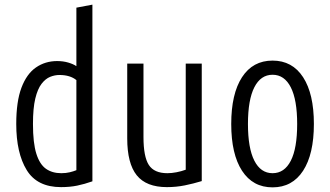

<svg xmlns="http://www.w3.org/2000/svg" viewBox="-20 -796 1422 827"><path d="M243 10Q140 10 95 -63.5Q50 -137 50 -262Q50 -359 72.5 -418.5Q95 -478 135 -505.5Q175 -533 226 -533Q252 -533 274 -526.5Q296 -520 309 -511V-763L378 -776V-15Q344 -3 312.5 3.5Q281 10 243 10ZM244 -50Q264 -50 280.5 -54Q297 -58 309 -63V-451Q282 -473 236 -473Q216 -473 196 -465Q176 -457 159 -435Q142 -413 132 -371.5Q122 -330 122 -262Q122 -180 136.5 -134Q151 -88 178 -69Q205 -50 244 -50Z M699 10Q610 10 569 -41Q528 -92 528 -200V-522H598V-206Q598 -121 621 -85.5Q644 -50 701 -50Q719 -50 740 -54Q761 -58 780 -65V-522H849V-16Q813 -5 776 2.5Q739 10 699 10Z M1154 11Q1069 11 1022.5 -60.5Q976 -132 976 -262Q976 -392 1022.5 -463.5Q1069 -535 1154 -535Q1239 -535 1285.5 -463.5Q1332 -392 1332 -262Q1332 -132 1285.5 -60.5Q1239 11 1154 11ZM1154 -50Q1205 -50 1232.5 -103.5Q1260 -157 1260 -262Q1260 -366 1232.5 -420Q1205 -474 1154 -474Q1103 -474 1075.5 -420Q1048 -366 1048 -262Q1048 -158 1075.5 -104Q1103 -50 1154 -50Z"/></svg>

Font: Ubuntu Sans Condensed
Style: Regular
Weight: 400
Width: 3
Designer: Dalton Maag Ltd
Foundry: Dalton Maag Ltd
Version: Version 1.006; ttfautohint (v1.8.4.7-5d5b)